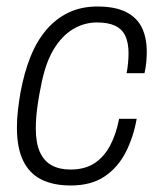

<svg xmlns="http://www.w3.org/2000/svg" viewBox="-20 -558 486 590"><path d="M197 12Q144 12 107 -6.5Q70 -25 51 -64.5Q32 -104 32 -166Q32 -192 35 -218.5Q38 -245 43 -274Q54 -334 73.5 -383Q93 -432 122.5 -466.5Q152 -501 191 -519.5Q230 -538 279 -538Q333 -538 366.5 -521.5Q400 -505 415.5 -474Q431 -443 431 -398Q431 -384 429.5 -367Q428 -350 424 -333H369Q372 -348 373.5 -364.5Q375 -381 375 -394Q375 -427 365 -448Q355 -469 333.5 -479Q312 -489 278 -489Q239 -489 204.5 -468.5Q170 -448 144.5 -405.5Q119 -363 106 -294Q100 -265 96.5 -241.5Q93 -218 91.5 -199.5Q90 -181 90 -164Q90 -119 102.5 -91Q115 -63 139 -50Q163 -37 196 -37Q241 -37 270.5 -56.5Q300 -76 318.5 -111Q337 -146 346 -193H400Q390 -136 366 -89.5Q342 -43 301 -15.5Q260 12 197 12Z"/></svg>

Font: Archivo SemiCondensed ExtraLight
Style: Italic
Weight: 250
Width: 4
Italic angle: -10°
Designer: Hector Gatti
Foundry: Omnibus-Type
Version: Version 2.001